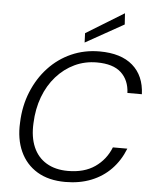

<svg xmlns="http://www.w3.org/2000/svg" viewBox="-61 -982 837 1045"><g transform="rotate(5 357.0 -459.5)"><path d="M335 12Q244 12 181.5 -25.5Q119 -63 88 -131Q57 -199 62 -289Q65 -379 96.5 -456.5Q128 -534 181.5 -591.5Q235 -649 306 -680.5Q377 -712 460 -712Q577 -712 641 -656.5Q705 -601 709 -500H630Q627 -570 583 -610.5Q539 -651 450 -651Q385 -651 329 -624.5Q273 -598 230 -549.5Q187 -501 162.5 -435.5Q138 -370 135 -292Q131 -216 154.5 -161.5Q178 -107 226.5 -78Q275 -49 344 -49Q433 -49 491.5 -89.5Q550 -130 577 -198H656Q630 -132 584.5 -85Q539 -38 476 -13Q413 12 335 12ZM374 -753 372 -804 579 -931 583 -870Z"/></g></svg>

Font: DM Sans Light
Style: Italic
Weight: 300
Italic angle: -10°
Designer: Colophon Foundry, Jonny Pinhorn
Foundry: Colophon Foundry
Version: Version 4.004;gftools[0.9.30]